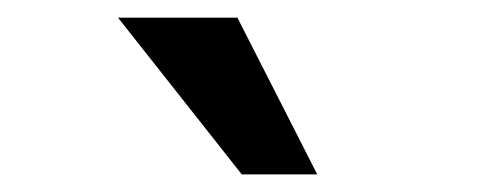

<svg xmlns="http://www.w3.org/2000/svg" viewBox="-20 -786 560 216"><path d="M252 -589.8 112.8 -766.1H247.1L336.9 -589.8Z"/></svg>

Font: Lorenzo Sans Medium
Style: Regular
Weight: 500
Foundry: Intel Corporation
Version: Version 1.00; ttfautohint (v1.5)